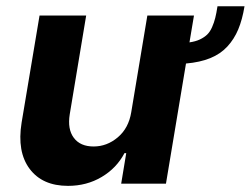

<svg xmlns="http://www.w3.org/2000/svg" viewBox="-20 -596 813 623"><path d="M685.7 -575.6H773.4Q766.3 -532.3 753 -500.5Q739.7 -468.8 717.5 -444.8Q695.3 -420.8 662.1 -407.3Q628.9 -393.8 583.5 -389.9L518.5 0H373.2L389.6 -99.1H383.9Q358.3 -50.4 309.8 -21.7Q261.4 7.1 200.6 7.1Q117.5 7.1 76.2 -48.1Q34.8 -103.3 50.1 -198.2L108.3 -545.5H259.6L206.3 -225.1Q198.5 -176.8 219.5 -148.8Q240.4 -120.7 283.7 -120.7Q327.1 -120.7 362.2 -150.4Q397.4 -180 405.9 -232.2L458.1 -545.5H609.4L594.8 -458.5Q614.3 -461.3 628.6 -468Q642.8 -474.8 652.2 -483.8Q661.6 -492.9 668.1 -507.8Q674.7 -522.7 678.4 -537.8Q682.2 -552.9 685.7 -575.6Z"/></svg>

Font: Karasuma Gothic
Style: Bold Italic
Weight: 700
Italic angle: 9.39998°
Designer: Rasmus Andersson / Ryoko Nishizuka
Foundry: Genbu
Version: Version 1.00